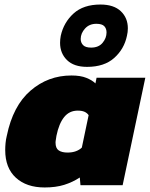

<svg xmlns="http://www.w3.org/2000/svg" viewBox="-20 -817 661 847"><path d="M364 -522Q306 -522 275.5 -552Q245 -582 245 -628Q245 -643 248 -659Q261 -718 304.5 -757.5Q348 -797 423 -797Q482 -797 513 -767.5Q544 -738 544 -692Q544 -684 543 -675.5Q542 -667 540 -659Q528 -601 484 -561.5Q440 -522 364 -522ZM382 -607Q415 -607 432.5 -628Q450 -649 450 -674Q450 -691 440 -701.5Q430 -712 405 -712Q374 -712 355 -691Q336 -670 336 -645Q336 -629 346.5 -618Q357 -607 382 -607ZM177 10Q97 10 50 -33Q3 -76 3 -155Q3 -170 4.5 -186Q6 -202 10 -218Q37 -350 114.5 -417Q192 -484 295 -484Q335 -484 361 -473.5Q387 -463 401 -449L406 -474H621L521 0H335L332 -34Q300 -13 263 -1.5Q226 10 177 10ZM278 -144Q299 -144 315 -150Q331 -156 341 -166L371 -309Q364 -319 352.5 -324Q341 -329 323 -329Q286 -329 263 -300.5Q240 -272 229 -218Q228 -209 226.5 -201.5Q225 -194 225 -188Q225 -163 239 -153.5Q253 -144 278 -144Z"/></svg>

Font: Kanit ExtraBold
Style: Italic
Weight: 800
Italic angle: -12°
Designer: Katatrad Team
Foundry: CadsonDemak
Version: Version 2.000; ttfautohint (v1.8.3)